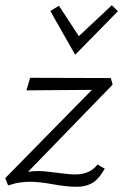

<svg xmlns="http://www.w3.org/2000/svg" viewBox="-21 -703 470 733"><path d="M429 -660 266 -494 171 -661 204 -681 280 -565 406 -683ZM402 -405 409 -380 86 -47Q104 -50 124 -50Q150 -50 196 -43.5Q242 -37 266 -37Q323 -37 351 -75L379 -59Q355 -17 329 -3Q303 11 269 10Q234 10 181 0.5Q128 -9 94 -9Q77 -9 61.5 -7Q46 -5 37.5 -3Q29 -1 20 2L10 5L-1 -23L330 -360L80 -358L94 -406Z"/></svg>

Font: EauTestText Semilight
Style: Italic
Weight: 300
Italic angle: -12°
Designer: Christian Thalmann (Catharsis Fonts)
Version: Version 0.001;PS 000.001;hotconv 1.0.88;makeotf.lib2.5.64775